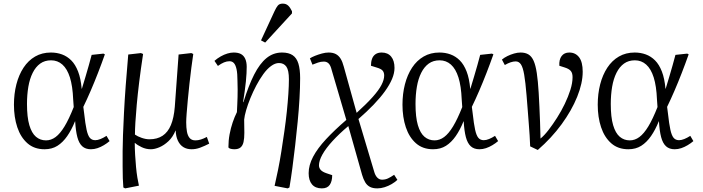

<svg xmlns="http://www.w3.org/2000/svg" viewBox="-20 -810 3880 1060"><path d="M226 14Q169 14 131.5 -19Q94 -52 75.5 -107.5Q57 -163 57 -232Q57 -292 70.5 -344.5Q84 -397 110 -436.5Q136 -476 174 -498Q212 -520 261 -520Q294 -520 322.5 -509.5Q351 -499 373.5 -476.5Q396 -454 411 -415.5Q426 -377 431 -320H432Q443 -356 452.5 -388Q462 -420 470.5 -450Q479 -480 486 -507L551 -514L559 -510Q541 -459 521 -407.5Q501 -356 480.5 -308.5Q460 -261 440 -220L445 -181Q451 -126 458 -94Q465 -62 476 -49Q487 -36 506 -36Q519 -36 535 -42.5Q551 -49 568 -60L585 -31Q571 -19 553.5 -8.5Q536 2 518 8Q500 14 482 14Q452 14 434 -2.5Q416 -19 407 -53Q398 -87 395 -140H394Q375 -93 351 -58.5Q327 -24 297 -5Q267 14 226 14ZM234 -35Q262 -35 287 -53.5Q312 -72 336.5 -112.5Q361 -153 387 -219L384 -261Q381 -335 366 -382.5Q351 -430 324.5 -453.5Q298 -477 262 -477Q227 -477 202 -459Q177 -441 160.5 -408Q144 -375 136.5 -331Q129 -287 129 -236Q129 -163 142 -119Q155 -75 178.5 -55Q202 -35 234 -35Z M671 230 661 225Q659 202 658 174Q657 146 657 109.5Q657 73 657 24Q657 -10 659 -64Q661 -118 664.5 -187Q668 -256 674 -337.5Q680 -419 688 -509L758 -517L770 -512Q757 -427 748.5 -357.5Q740 -288 735 -232.5Q730 -177 727.5 -135.5Q725 -94 725 -67Q739 -57 762 -49Q785 -41 805 -41Q848 -41 877.5 -60.5Q907 -80 923.5 -119.5Q940 -159 945 -220L966 -509L1036 -517L1047 -512Q1042 -479 1036.5 -436.5Q1031 -394 1026 -348.5Q1021 -303 1017 -260Q1013 -217 1010.5 -184.5Q1008 -152 1008 -135Q1008 -106 1012 -83.5Q1016 -61 1027 -48Q1038 -35 1059 -35Q1074 -35 1089.5 -40Q1105 -45 1122 -54L1135 -17Q1123 -11 1110 -5Q1097 1 1084.5 5.5Q1072 10 1060.5 12Q1049 14 1038 14Q1011 14 992 2Q973 -10 962 -33.5Q951 -57 950 -89H949Q934 -53 910 -30.5Q886 -8 860 3Q834 14 813 14Q786 14 762 2.5Q738 -9 725 -21H724Q724 11 726 45Q728 79 731 111.5Q734 144 738.5 171Q743 198 747 215Z M1568 230 1496 216Q1505 177 1515 128Q1525 79 1533.5 24.5Q1542 -30 1550 -85.5Q1558 -141 1563.5 -194Q1569 -247 1572 -292.5Q1575 -338 1575 -372Q1575 -422 1561 -442Q1547 -462 1520 -462Q1499 -462 1476.5 -445.5Q1454 -429 1433.5 -400.5Q1413 -372 1395 -338Q1377 -304 1362.5 -268.5Q1348 -233 1339 -202Q1330 -171 1328 -150Q1329 -108 1329 -77Q1329 -46 1324.5 -26Q1320 -6 1308 4Q1296 14 1274 14Q1263 14 1253.5 11.5Q1244 9 1241 4Q1241 -34 1247.5 -68.5Q1254 -103 1264.5 -134Q1275 -165 1288 -191Q1289 -214 1290 -234Q1291 -254 1291.5 -274Q1292 -294 1292 -316Q1292 -338 1291 -364Q1291 -404 1286 -427.5Q1281 -451 1271.5 -461.5Q1262 -472 1247 -472Q1232 -472 1216.5 -465.5Q1201 -459 1183 -446L1164 -474Q1180 -488 1198.5 -498.5Q1217 -509 1235.5 -514.5Q1254 -520 1270 -520Q1295 -520 1310.5 -511.5Q1326 -503 1334 -485Q1342 -467 1342 -441Q1342 -425 1341 -405Q1340 -385 1337.5 -360Q1335 -335 1331 -306.5Q1327 -278 1322 -246H1324Q1352 -337 1383 -398Q1414 -459 1451.5 -489.5Q1489 -520 1537 -520Q1574 -520 1596 -505Q1618 -490 1627.5 -458.5Q1637 -427 1637 -379Q1637 -328 1633.5 -266.5Q1630 -205 1623.5 -138.5Q1617 -72 1609.5 -6.5Q1602 59 1594 118.5Q1586 178 1578 225ZM1444 -575 1421 -587 1495 -747Q1505 -769 1514 -779.5Q1523 -790 1541 -790Q1559 -790 1570.5 -779.5Q1582 -769 1592 -748V-736Z M1757 230Q1721 230 1702.5 208Q1684 186 1684 146Q1684 102 1708.5 55.5Q1733 9 1780 -41.5Q1827 -92 1892 -148L1811 -424Q1805 -449 1794.5 -459.5Q1784 -470 1768 -470Q1751 -470 1735.5 -464.5Q1720 -459 1705 -453L1691 -488Q1702 -495 1719.5 -502Q1737 -509 1757 -514.5Q1777 -520 1794 -520Q1818 -520 1834 -511.5Q1850 -503 1860.5 -486Q1871 -469 1878 -442L1949 -187Q2004 -237 2037.5 -274.5Q2071 -312 2086 -341Q2101 -370 2101 -393Q2101 -410 2092.5 -420Q2084 -430 2060 -437L2028 -447Q2028 -469 2034 -485.5Q2040 -502 2053.5 -511Q2067 -520 2087 -520Q2121 -520 2139.5 -497.5Q2158 -475 2158 -435Q2158 -406 2144.5 -374Q2131 -342 2105.5 -306.5Q2080 -271 2043 -232.5Q2006 -194 1959 -153L2045 135Q2051 158 2062.5 170Q2074 182 2089 182Q2107 182 2122 175Q2137 168 2156 155L2174 183Q2160 196 2142 206.5Q2124 217 2103.5 223.5Q2083 230 2063 230Q2038 230 2022 221.5Q2006 213 1996 196Q1986 179 1979 155L1903 -114Q1852 -71 1815.5 -31Q1779 9 1760 43Q1741 77 1741 103Q1741 117 1750.5 128Q1760 139 1784 147L1814 157Q1814 191 1800.5 210.5Q1787 230 1757 230Z M2371 14Q2314 14 2276.5 -19Q2239 -52 2220.5 -107.5Q2202 -163 2202 -232Q2202 -292 2215.5 -344.5Q2229 -397 2255 -436.5Q2281 -476 2319 -498Q2357 -520 2406 -520Q2439 -520 2467.5 -509.5Q2496 -499 2518.5 -476.5Q2541 -454 2556 -415.5Q2571 -377 2576 -320H2577Q2588 -356 2597.5 -388Q2607 -420 2615.5 -450Q2624 -480 2631 -507L2696 -514L2704 -510Q2686 -459 2666 -407.5Q2646 -356 2625.5 -308.5Q2605 -261 2585 -220L2590 -181Q2596 -126 2603 -94Q2610 -62 2621 -49Q2632 -36 2651 -36Q2664 -36 2680 -42.5Q2696 -49 2713 -60L2730 -31Q2716 -19 2698.5 -8.5Q2681 2 2663 8Q2645 14 2627 14Q2597 14 2579 -2.5Q2561 -19 2552 -53Q2543 -87 2540 -140H2539Q2520 -93 2496 -58.5Q2472 -24 2442 -5Q2412 14 2371 14ZM2379 -35Q2407 -35 2432 -53.5Q2457 -72 2481.5 -112.5Q2506 -153 2532 -219L2529 -261Q2526 -335 2511 -382.5Q2496 -430 2469.5 -453.5Q2443 -477 2407 -477Q2372 -477 2347 -459Q2322 -441 2305.5 -408Q2289 -375 2281.5 -331Q2274 -287 2274 -236Q2274 -163 2287 -119Q2300 -75 2323.5 -55Q2347 -35 2379 -35Z M2949 18 2907 -2Q2906 -33 2904 -62.5Q2902 -92 2899.5 -124.5Q2897 -157 2894 -196Q2891 -235 2887 -284Q2881 -357 2874 -397.5Q2867 -438 2856 -454.5Q2845 -471 2827 -471Q2814 -471 2799 -466Q2784 -461 2767 -451L2751 -481Q2764 -492 2781.5 -500.5Q2799 -509 2818 -514.5Q2837 -520 2854 -520Q2880 -520 2897.5 -509.5Q2915 -499 2926 -474.5Q2937 -450 2943.5 -407Q2950 -364 2954 -298Q2956 -262 2958 -221Q2960 -180 2961.5 -136Q2963 -92 2964 -45Q2985 -62 3008.5 -92.5Q3032 -123 3055.5 -160Q3079 -197 3098 -236.5Q3117 -276 3129 -314Q3141 -352 3141 -384Q3141 -407 3131 -418.5Q3121 -430 3099 -437L3068 -447Q3066 -481 3080.5 -500.5Q3095 -520 3123 -520Q3157 -520 3177 -494Q3197 -468 3197 -414Q3197 -351 3166.5 -275.5Q3136 -200 3080.5 -124Q3025 -48 2949 18Z M3449 14Q3392 14 3354.5 -19Q3317 -52 3298.5 -107.5Q3280 -163 3280 -232Q3280 -292 3293.5 -344.5Q3307 -397 3333 -436.5Q3359 -476 3397 -498Q3435 -520 3484 -520Q3517 -520 3545.5 -509.5Q3574 -499 3596.5 -476.5Q3619 -454 3634 -415.5Q3649 -377 3654 -320H3655Q3666 -356 3675.5 -388Q3685 -420 3693.5 -450Q3702 -480 3709 -507L3774 -514L3782 -510Q3764 -459 3744 -407.5Q3724 -356 3703.5 -308.5Q3683 -261 3663 -220L3668 -181Q3674 -126 3681 -94Q3688 -62 3699 -49Q3710 -36 3729 -36Q3742 -36 3758 -42.5Q3774 -49 3791 -60L3808 -31Q3794 -19 3776.5 -8.5Q3759 2 3741 8Q3723 14 3705 14Q3675 14 3657 -2.5Q3639 -19 3630 -53Q3621 -87 3618 -140H3617Q3598 -93 3574 -58.5Q3550 -24 3520 -5Q3490 14 3449 14ZM3457 -35Q3485 -35 3510 -53.5Q3535 -72 3559.5 -112.5Q3584 -153 3610 -219L3607 -261Q3604 -335 3589 -382.5Q3574 -430 3547.5 -453.5Q3521 -477 3485 -477Q3450 -477 3425 -459Q3400 -441 3383.5 -408Q3367 -375 3359.5 -331Q3352 -287 3352 -236Q3352 -163 3365 -119Q3378 -75 3401.5 -55Q3425 -35 3457 -35Z"/></svg>

Font: Literata 24pt Light
Style: Italic
Weight: 300
Italic angle: -2°
Designer: Latin by Veronika Burian and Jose Scaglione. Greek by Irene Vlachou. Cyrillic by Vera Evstafieva
Foundry: TypeTogether
Version: Version 3.103;gftools[0.9.29]